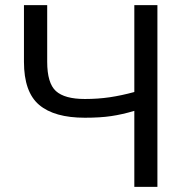

<svg xmlns="http://www.w3.org/2000/svg" viewBox="-20 -731 725 751"><path d="M595.7 -710.9V0H505.4V-297.4Q458 -283.2 415 -276.9Q372.1 -270.5 312 -270.5Q192.4 -270.5 133.1 -320.8Q73.7 -371.1 73.7 -489.3V-710.9H164.6V-489.3Q164.6 -405.8 198.7 -374.8Q232.9 -343.8 312 -343.8Q363.3 -343.8 409.2 -350.6Q455.1 -357.4 505.4 -371.1V-710.9Z"/></svg>

Font: Roboto Web
Style: Regular
Weight: 400
Designer: Google
Version: Version 1.200310; 2013